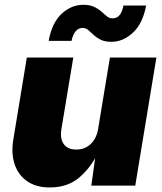

<svg xmlns="http://www.w3.org/2000/svg" viewBox="-20 -784 685 811"><path d="M190.4 7.8Q132.8 7.8 95 -18.3Q57.1 -44.4 41.7 -90.6Q26.4 -136.7 36.6 -196.8L93.3 -541H289.6L239.3 -238.3Q232.9 -198.2 249.3 -175.3Q265.6 -152.3 302.2 -152.3Q326.7 -152.3 345.7 -162.8Q364.7 -173.3 377.4 -192.9Q390.1 -212.4 394.5 -239.7L444.3 -541H640.6L551.3 0H365.7L385.3 -140.1H394.5Q364.7 -77.1 315.4 -34.7Q266.1 7.8 190.4 7.8ZM450.7 -607.4Q422.9 -607.4 405.3 -616.2Q387.7 -625 375.5 -636.7Q363.3 -648.4 352.8 -657.2Q342.3 -666 328.6 -666Q311.5 -666 299.6 -652.1Q287.6 -638.2 282.2 -611.3H185.5Q199.7 -688.5 240.7 -726.1Q281.7 -763.7 332 -763.7Q359.4 -763.7 377.4 -755.1Q395.5 -746.6 408.2 -735.1Q420.9 -723.6 431.4 -715.1Q441.9 -706.5 454.6 -706.5Q475.1 -706.5 485.8 -720.9Q496.6 -735.4 501.5 -760.7H597.2Q583.5 -685.5 542 -646.5Q500.5 -607.4 450.7 -607.4Z"/></svg>

Font: Inter 17pt Black
Style: Italic
Weight: 900
Italic angle: -9.3988°
Version: Version 4.001;git-66647c0bb